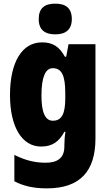

<svg xmlns="http://www.w3.org/2000/svg" viewBox="-20 -796 600 1056"><path d="M284 -776C225 -776 193 -751 193 -691C193 -632 227 -607 284 -607C340 -607 375 -632 375 -691C375 -751 342 -776 284 -776ZM211 -563C102 -563 35 -456 35 -273C35 -96 102 10 206 10C269 10 305 -18 334 -71H340C336 -49 334 -17 334 3V10C334 73 296 99 231 99C171 99 120 86 59 56V201C111 228 166 240 238 240C423 240 505 143 505 -34V-553H357L344 -484H337C306 -540 270 -563 211 -563ZM270 -421C321 -421 339 -378 339 -283V-256C339 -171 320 -132 271 -132C229 -132 208 -176 208 -271C208 -372 230 -421 270 -421Z"/></svg>

Font: Noto Sans Devanagari UI Condensed Black
Style: Regular
Weight: 900
Width: 3
Designer: Jelle Bosma - Monotype Design Team
Foundry: Monotype Imaging Inc.
Version: Version 2.004